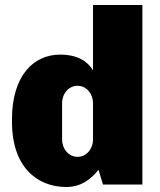

<svg xmlns="http://www.w3.org/2000/svg" viewBox="-20 -740 641 770"><path d="M551 0V-720H353V-458C332 -493 292 -521 221 -521C114 -521 28 -436 28 -261V-250C28 -75 125 10 246 10C307 10 347 -24 375 -59L393 0ZM291 -396C326 -396 353 -365 353 -326V-181C353 -142 326 -111 291 -111C256 -111 229 -142 229 -181V-326C229 -365 256 -396 291 -396Z"/></svg>

Font: Chivo Light
Style: Bold
Weight: 900
Designer: Hector Gatti
Foundry: Omnibus-Type
Version: Version 1.003;PS 001.003;hotconv 1.0.70;makeotf.lib2.5.58329